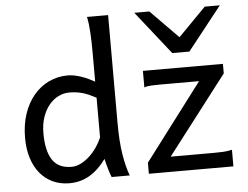

<svg xmlns="http://www.w3.org/2000/svg" viewBox="-54 -849 1197 928"><g transform="rotate(-5 544.5 -384.5)"><path d="M412.6 -388.2Q394.5 -397.9 378.9 -404.8Q363.3 -411.6 348.1 -416Q333 -420.4 317.4 -422.6Q301.8 -424.8 283.2 -424.8Q255.4 -424.8 230 -412.1Q204.6 -399.4 184.8 -375.5Q165 -351.6 153.3 -317.1Q141.6 -282.7 141.6 -239.3Q141.6 -153.8 170.7 -109.9Q199.7 -65.9 263.7 -65.9Q286.1 -65.9 308.3 -77.1Q330.6 -88.4 350.3 -106.4Q370.1 -124.5 386.2 -147.7Q402.3 -170.9 412.6 -195.3ZM502.9 -258.8Q502.9 -166.5 513.4 -103.8Q523.9 -41 539.6 0H451.7Q446.3 -12.7 438.7 -37.8Q431.2 -63 424.8 -90.3Q389.6 -40.5 345.2 -14.2Q300.8 12.2 246.6 12.2Q201.7 12.2 165.8 -4.6Q129.9 -21.5 104.2 -52.5Q78.6 -83.5 64.9 -127.2Q51.3 -170.9 51.3 -224.6Q51.3 -289.6 69.1 -341.8Q86.9 -394 118.2 -430.9Q149.4 -467.8 191.7 -487.8Q233.9 -507.8 283.2 -507.8Q298.8 -507.8 315.7 -504.4Q332.5 -501 349.4 -495.1Q366.2 -489.3 382.3 -481.7Q398.4 -474.1 412.6 -466.3V-603Q412.6 -662.1 409.9 -706.3Q407.2 -750.5 400.4 -781.2H502.9ZM1035.2 -498V-451.7L744.6 -73.2H954.6Q976.1 -73.2 998.3 -74.2Q1020.5 -75.2 1042.5 -80.6V0H632.3V-53.7L913.1 -424.8H722.7Q700.7 -424.8 680.7 -423.8Q660.6 -422.9 647 -417.5V-498ZM703.1 -781.2 837.4 -644.5 971.7 -781.2H1044.9L878.9 -571.3H795.9L629.9 -781.2Z"/></g></svg>

Font: Andika
Style: Regular
Weight: 400
Designer: Victor Gaultney, Annie Olsen, Julie Remington, Don Collingsworth, Eric Hays
Foundry: SIL International
Version: Version 1.001